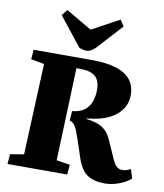

<svg xmlns="http://www.w3.org/2000/svg" viewBox="-104 -1067 993 1165"><g transform="rotate(10 392.5 -484.5)"><path d="M350 -384Q415 -390 446 -430Q477 -470 477 -537Q477 -594 447.5 -619.5Q418 -645 354 -645H331L310 -74L393 -61L388 0H20L25 -61L109 -75L133 -636L51 -651L56 -710H415Q548 -710 616 -668.5Q684 -627 684 -540Q684 -466 623 -416Q562 -366 446 -356V-352Q514 -343 547 -320Q580 -297 599 -254L649 -141Q663 -109 677.5 -97Q692 -85 712 -85Q725 -85 736.5 -88.5Q748 -92 763 -100L780 -44Q754 -20 709 -3Q664 14 622 14Q556 14 515.5 -11.5Q475 -37 451 -105L412 -222Q394 -275 382 -296.5Q370 -318 346 -325ZM187 -947 216 -983 375 -890 544 -982 569 -944 431 -793Q401 -760 371 -760Q360 -760 349 -763Q338 -766 327 -770Z"/></g></svg>

Font: Literata 36pt ExtraBold
Style: Italic
Weight: 800
Italic angle: -2°
Designer: Latin by Veronika Burian and Jose Scaglione. Greek by Irene Vlachou. Cyrillic by Vera Evstafieva
Foundry: TypeTogether
Version: Version 3.002